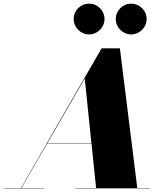

<svg xmlns="http://www.w3.org/2000/svg" viewBox="-70 -1029 910 1049"><path d="M562.5 -925.5C562.5 -879 600.5 -841 646.5 -841C693 -841 731 -879 731 -925.5C731 -971.5 693 -1009 646.5 -1009C600.5 -1009 562.5 -971.5 562.5 -925.5ZM332.5 -925.5C332.5 -879 370.5 -841 416.5 -841C463 -841 501 -879 501 -925.5C501 -971.5 463 -1009 416.5 -1009C370.5 -1009 332.5 -971.5 332.5 -925.5ZM-50 -2V0H170V-2H47L187 -244H430L455 -2H340V0H750V-2H680L585 -765H485L45 -2ZM393 -600 429.5 -246H188.5Z"/></svg>

Font: Bodoni* 96pt Fatface
Style: Italic
Weight: 900
Italic angle: -13°
Version: Version 2.3